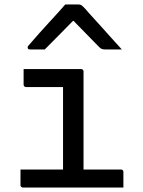

<svg xmlns="http://www.w3.org/2000/svg" viewBox="-20 -842 640 862"><path d="M263 -56V-96Q263 -117 263 -138.5Q263 -160 263 -181Q263 -208 263 -235Q263 -262 263 -289Q263 -316 263 -343Q263 -370 263 -397Q263 -424 263 -451H248Q223 -451 198 -451Q173 -451 148 -451Q123 -451 97 -451Q94 -451 91.5 -452.5Q89 -454 87.5 -456.5Q86 -459 86 -462Q86 -480 86 -497Q86 -514 86 -532Q129 -532 172 -532Q215 -532 258 -532Q301 -532 344 -532Q348 -532 350 -530.5Q352 -529 353.5 -527Q355 -525 355 -521Q355 -473 355 -425.5Q355 -378 355 -331Q355 -284 355 -237.5Q355 -191 355 -145.5Q355 -100 355 -56ZM72 -81H523Q527 -81 529 -79.5Q531 -78 532.5 -76Q534 -74 534 -70Q534 -58 534 -46.5Q534 -35 534 -23.5Q534 -12 534 0H83Q80 0 77.5 -1.5Q75 -3 73.5 -5Q72 -7 72 -11Q72 -23 72 -34.5Q72 -46 72 -57.5Q72 -69 72 -81ZM273 -822Q288 -822 303 -822Q318 -822 333 -822Q341 -822 346.5 -818Q352 -814 365 -800Q372 -791 391 -770.5Q410 -750 434 -723Q458 -696 482.5 -669Q507 -642 527 -620Q508 -620 490.5 -620Q473 -620 454 -620Q443 -620 437.5 -622Q432 -624 425 -631Q412 -644 377 -680Q342 -716 290 -769L336 -748H283L328 -769Q277 -717 242.5 -682Q208 -647 181 -620H115Q111 -620 108.5 -621Q106 -622 105 -624.5Q104 -627 104 -629Q104 -633 108 -637.5Q112 -642 125 -657Q137 -671 157 -693.5Q177 -716 200 -741Q223 -766 243 -788Q263 -810 273 -822Z"/></svg>

Font: Rec Mono Linear
Style: Regular
Weight: 400
Monospace: yes
Version: Version 1.085; ttfautohint (v1.8.4.7-5d5b)